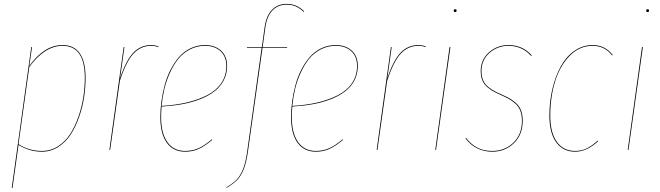

<svg xmlns="http://www.w3.org/2000/svg" viewBox="-20 -754 3319 966"><path d="M39.1 191.4 137.2 -517.1H141.1L127.4 -421.9Q202.1 -527.3 294.9 -527.3Q353 -527.3 381.8 -485.1Q410.6 -442.9 410.6 -362.3Q410.6 -314.9 403.1 -265.1Q395.5 -215.3 378.2 -165.8Q360.8 -116.2 335.9 -77.6Q311 -39.1 273.4 -14.9Q235.8 9.3 190.9 9.3Q127.9 9.3 73.2 -24.9L43 191.4ZM190.9 5.4Q235.4 5.4 272.5 -18.6Q309.6 -42.5 334 -81.1Q358.4 -119.6 375.2 -168.7Q392.1 -217.8 399.4 -266.6Q406.7 -315.4 406.7 -362.3Q406.7 -523.4 294.9 -523.4Q205.1 -523.4 127.4 -417L73.2 -28.8Q126 5.4 190.9 5.4Z M740.7 -527.3Q759.8 -527.3 777.8 -520L776.4 -516.6Q761.2 -523.4 740.2 -523.4Q688.5 -523.4 651.6 -484.1Q614.7 -444.8 583 -346.7L534.2 0H530.3L602.1 -517.1H606L584 -359.9Q614.3 -451.2 651.1 -489.3Q688 -527.3 740.7 -527.3Z M1122.6 -421.9Q1122.6 -381.8 1105.2 -349.1Q1087.9 -316.4 1058.1 -293.7Q1028.3 -271 986.1 -254.6Q943.8 -238.3 896.2 -229.7Q848.6 -221.2 793 -217.8Q790.5 -187.5 790.5 -166Q790.5 -83 822.3 -38.8Q854 5.4 911.6 5.4Q949.2 5.4 980 -8.8Q1010.7 -22.9 1045.9 -53.2L1047.9 -50.3Q1011.7 -19.5 980.7 -5.1Q949.7 9.3 911.6 9.3Q852.1 9.3 819.3 -35.6Q786.6 -80.6 786.6 -165.5Q786.6 -203.6 792 -243.2Q797.4 -282.7 808.1 -324Q818.8 -365.2 837.2 -401.4Q855.5 -437.5 879.6 -465.8Q903.8 -494.1 937.7 -510.7Q971.7 -527.3 1011.7 -527.3Q1061 -527.3 1091.8 -499.5Q1122.6 -471.7 1122.6 -421.9ZM1011.7 -523.4Q970.2 -523.4 935.3 -505.1Q900.4 -486.8 876.5 -456.8Q852.5 -426.8 834.5 -386.7Q816.4 -346.7 806.9 -305.7Q797.4 -264.6 793 -221.2Q862.8 -225.1 920.2 -238.5Q977.5 -252 1022.9 -275.4Q1068.4 -298.8 1093.5 -336.2Q1118.7 -373.5 1118.7 -421.9Q1118.7 -470.2 1089.1 -496.8Q1059.6 -523.4 1011.7 -523.4Z M1421.4 -730.5Q1378.9 -730.5 1351.1 -701.7Q1323.2 -672.9 1315.4 -617.7L1301.3 -517.1H1424.8L1424.3 -513.7H1300.8L1227.5 8.3Q1219.7 63.5 1206.1 97.7Q1192.4 131.8 1173.3 151.4Q1154.3 170.9 1119.6 191.4L1118.2 189Q1151.4 169.4 1170.4 149.9Q1189.5 130.4 1202.9 96.4Q1216.3 62.5 1223.6 8.3L1296.4 -513.7H1222.2L1222.7 -517.1H1297.4L1311.5 -618.2Q1319.8 -674.8 1348.6 -704.6Q1377.4 -734.4 1421.4 -734.4Q1448.7 -734.4 1469.5 -725.3Q1490.2 -716.3 1510.7 -696.8L1507.8 -694.3Q1487.3 -713.4 1467.8 -721.9Q1448.2 -730.5 1421.4 -730.5Z M1780.3 -421.9Q1780.3 -381.8 1762.9 -349.1Q1745.6 -316.4 1715.8 -293.7Q1686 -271 1643.8 -254.6Q1601.6 -238.3 1554 -229.7Q1506.3 -221.2 1450.7 -217.8Q1448.2 -187.5 1448.2 -166Q1448.2 -83 1480 -38.8Q1511.7 5.4 1569.3 5.4Q1606.9 5.4 1637.7 -8.8Q1668.5 -22.9 1703.6 -53.2L1705.6 -50.3Q1669.4 -19.5 1638.4 -5.1Q1607.4 9.3 1569.3 9.3Q1509.8 9.3 1477.1 -35.6Q1444.3 -80.6 1444.3 -165.5Q1444.3 -203.6 1449.7 -243.2Q1455.1 -282.7 1465.8 -324Q1476.6 -365.2 1494.9 -401.4Q1513.2 -437.5 1537.4 -465.8Q1561.5 -494.1 1595.5 -510.7Q1629.4 -527.3 1669.4 -527.3Q1718.8 -527.3 1749.5 -499.5Q1780.3 -471.7 1780.3 -421.9ZM1669.4 -523.4Q1627.9 -523.4 1593 -505.1Q1558.1 -486.8 1534.2 -456.8Q1510.3 -426.8 1492.2 -386.7Q1474.1 -346.7 1464.6 -305.7Q1455.1 -264.6 1450.7 -221.2Q1520.5 -225.1 1577.9 -238.5Q1635.3 -252 1680.7 -275.4Q1726.1 -298.8 1751.2 -336.2Q1776.4 -373.5 1776.4 -421.9Q1776.4 -470.2 1746.8 -496.8Q1717.3 -523.4 1669.4 -523.4Z M2085.4 -527.3Q2104.5 -527.3 2122.6 -520L2121.1 -516.6Q2106 -523.4 2085 -523.4Q2033.2 -523.4 1996.3 -484.1Q1959.5 -444.8 1927.7 -346.7L1878.9 0H1875L1946.8 -517.1H1950.7L1928.7 -359.9Q1959 -451.2 1995.8 -489.3Q2032.7 -527.3 2085.4 -527.3Z M2269.5 -693.4Q2262.7 -693.4 2262.7 -700.2Q2262.7 -707.5 2270 -707.5Q2277.3 -707.5 2277.3 -700.7Q2277.3 -693.4 2269.5 -693.4ZM2246.1 -517.1 2173.8 0H2169.9L2241.7 -517.1Z M2538.1 -527.3Q2609.4 -527.3 2655.8 -475.1L2652.3 -472.7Q2606.9 -523.4 2538.1 -523.4Q2482.9 -523.4 2442.6 -487.8Q2402.3 -452.1 2402.3 -395Q2402.3 -354 2424.8 -328.1Q2447.3 -302.2 2505.4 -277.8Q2563 -253.4 2586.4 -224.6Q2609.9 -195.8 2609.9 -147.5Q2609.9 -76.2 2565.4 -33.4Q2521 9.3 2457 9.3Q2373.5 9.3 2322.3 -57.1L2324.7 -60.1Q2349.1 -28.8 2380.1 -11.7Q2411.1 5.4 2457 5.4Q2519.5 5.4 2562.7 -35.9Q2606 -77.1 2606 -147Q2606 -193.8 2583.3 -221.9Q2560.5 -250 2503.4 -274.4Q2443.8 -299.8 2421.1 -326.4Q2398.4 -353 2398.4 -395Q2398.4 -453.6 2439.9 -490.5Q2481.4 -527.3 2538.1 -527.3Z M2961.4 -527.3Q3024.4 -527.3 3063 -477.1L3059.6 -475.1Q3022.9 -523.4 2960.9 -523.4Q2895.5 -523.4 2846.4 -473.4Q2797.4 -423.3 2772.9 -344.5Q2748.5 -265.6 2748.5 -172.4Q2748.5 -86.9 2781.5 -40.8Q2814.5 5.4 2873.5 5.4Q2906.2 5.4 2932.9 -7.8Q2959.5 -21 2986.8 -46.4L2989.7 -43.9Q2933.1 9.3 2873.5 9.3Q2812.5 9.3 2778.3 -38.1Q2744.1 -85.4 2744.1 -172.4Q2744.1 -242.2 2759 -305.9Q2773.9 -369.6 2801 -419.2Q2828.1 -468.8 2869.6 -498Q2911.1 -527.3 2961.4 -527.3Z M3237.8 -693.4Q3231 -693.4 3231 -700.2Q3231 -707.5 3238.3 -707.5Q3245.6 -707.5 3245.6 -700.7Q3245.6 -693.4 3237.8 -693.4ZM3214.4 -517.1 3142.1 0H3138.2L3210 -517.1Z"/></svg>

Font: Fira Sans Compressed Four
Style: Italic
Weight: 100
Width: 3
Italic angle: -8°
Designer: Carrois Corporate & Edenspiekermann AG
Foundry: Carrois Corporate GbR & Edenspiekermann AG
Version: Version 4.203;PS 004.203;hotconv 1.0.88;makeotf.lib2.5.64775